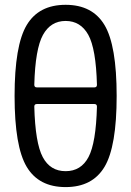

<svg xmlns="http://www.w3.org/2000/svg" viewBox="-20 -760 540 790"><path d="M131.8 -332Q121.1 -332 121.1 -321.3Q125 -171.9 155.8 -113.8Q186.5 -55.7 250 -55.7Q313.5 -55.7 344.2 -113.8Q375 -171.9 378.9 -321.3Q378.9 -332 368.2 -332ZM121.1 -411.1Q121.1 -400.4 131.8 -400.4H368.2Q378.9 -400.4 378.9 -411.1Q375 -559.6 343.3 -616.7Q311.5 -673.8 250 -673.8Q188.5 -673.8 156.7 -616.2Q125 -558.6 121.1 -411.1ZM410.2 -73.7Q360.4 9.8 250 9.8Q139.6 9.8 89.8 -73.7Q40 -157.2 40 -365.2Q40 -573.2 89.8 -656.7Q139.6 -740.2 250 -740.2Q360.4 -740.2 410.2 -656.7Q460 -573.2 460 -365.2Q460 -157.2 410.2 -73.7Z"/></svg>

Font: Rounded-X Mgen+ 1mn regular
Style: Regular
Weight: 400
Designer: [Source Han Sans]
Ryoko NISHIZUKA  (kana & ideographs); Paul D. Hunt (Latin, Greek & Cyrillic); Wenlong ZHANG  (bopomofo
Version: Version 1.059.20150602